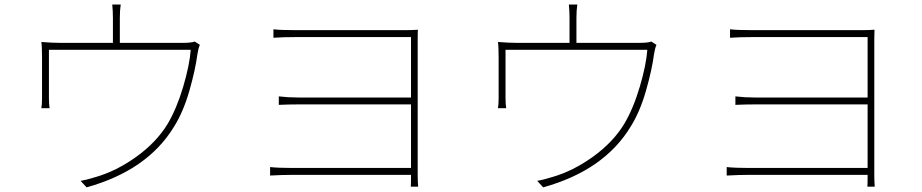

<svg xmlns="http://www.w3.org/2000/svg" viewBox="-20 -805 4040 841"><path d="M833 -623 855.5 -608.4Q848.6 -593.8 844.7 -567.4Q835.9 -500 809.6 -407.7Q783.2 -315.4 742.2 -250Q626 -58.6 359.4 15.6L333 -12.7Q352.5 -15.6 398.4 -29.3Q490.2 -55.7 577.6 -118.7Q665 -181.6 713.9 -261.7Q753.9 -329.1 782.2 -424.3Q810.5 -519.5 815.4 -586.9H194.3V-376Q194.3 -347.7 197.3 -331.1H161.1Q164.1 -345.7 164.1 -375V-552.7Q164.1 -601.6 161.1 -621.1Q210 -617.2 246.1 -617.2H474.6V-726.6Q474.6 -757.8 471.7 -785.2H508.8Q504.9 -760.7 504.9 -726.6V-617.2H779.3Q817.4 -617.2 833 -623Z M1811.5 12.7H1779.3Q1780.3 2.9 1780.3 -31.2V-39.1H1260.7Q1218.8 -39.1 1163.1 -36.1V-73.2Q1200.2 -69.3 1259.8 -69.3H1780.3V-347.7H1289.1Q1244.1 -347.7 1201.2 -345.7V-382.8Q1242.2 -377.9 1287.1 -377.9H1780.3V-642.6H1278.3Q1218.8 -642.6 1177.7 -639.6V-676.8Q1205.1 -672.9 1278.3 -672.9H1756.8Q1783.2 -672.9 1810.5 -674.8Q1809.6 -664.1 1809.6 -635.7V-33.2Q1809.6 -16.6 1811.5 12.7Z M2833 -623 2855.5 -608.4Q2848.6 -593.8 2844.7 -567.4Q2835.9 -500 2809.6 -407.7Q2783.2 -315.4 2742.2 -250Q2626 -58.6 2359.4 15.6L2333 -12.7Q2352.5 -15.6 2398.4 -29.3Q2490.2 -55.7 2577.6 -118.7Q2665 -181.6 2713.9 -261.7Q2753.9 -329.1 2782.2 -424.3Q2810.5 -519.5 2815.4 -586.9H2194.3V-376Q2194.3 -347.7 2197.3 -331.1H2161.1Q2164.1 -345.7 2164.1 -375V-552.7Q2164.1 -601.6 2161.1 -621.1Q2210 -617.2 2246.1 -617.2H2474.6V-726.6Q2474.6 -757.8 2471.7 -785.2H2508.8Q2504.9 -760.7 2504.9 -726.6V-617.2H2779.3Q2817.4 -617.2 2833 -623Z M3811.5 12.7H3779.3Q3780.3 2.9 3780.3 -31.2V-39.1H3260.7Q3218.8 -39.1 3163.1 -36.1V-73.2Q3200.2 -69.3 3259.8 -69.3H3780.3V-347.7H3289.1Q3244.1 -347.7 3201.2 -345.7V-382.8Q3242.2 -377.9 3287.1 -377.9H3780.3V-642.6H3278.3Q3218.8 -642.6 3177.7 -639.6V-676.8Q3205.1 -672.9 3278.3 -672.9H3756.8Q3783.2 -672.9 3810.5 -674.8Q3809.6 -664.1 3809.6 -635.7V-33.2Q3809.6 -16.6 3811.5 12.7Z"/></svg>

Font: Gen Shin Gothic Monospace ExtraLight
Style: Regular
Weight: 200
Designer: [Source Han Sans]
Ryoko NISHIZUKA  (kana & ideographs); Paul D. Hunt (Latin, Greek & Cyrillic); Wenlong ZHANG  (bopomofo
Version: Version 1.002.20150607